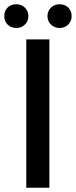

<svg xmlns="http://www.w3.org/2000/svg" viewBox="-27 -886 358 906"><path d="M97 -700H206V0H97ZM-7 -810Q-7 -835 9 -850.5Q25 -866 50 -866Q74 -866 90.5 -850Q107 -834 107 -810Q107 -786 90.5 -770Q74 -754 50 -754Q25 -754 9 -770Q-7 -786 -7 -810ZM197 -810Q197 -834 213.5 -850Q230 -866 254 -866Q279 -866 295 -850.5Q311 -835 311 -810Q311 -786 295 -770Q279 -754 254 -754Q230 -754 213.5 -770Q197 -786 197 -810Z"/></svg>

Font: Sarabun Medium
Style: Regular
Weight: 500
Designer: Suppakit Chalermlarp | Katatrad Co.,Ltd.
Foundry: Cadson Demak Co.,Ltd.
Version: Version 1.000; ttfautohint (v1.6)